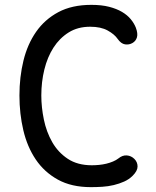

<svg xmlns="http://www.w3.org/2000/svg" viewBox="-20 -760 640 790"><path d="M60 -367Q60 -443 76.5 -510.5Q93 -578 128.5 -629Q164 -680 220 -710Q276 -740 356 -740Q398 -740 429 -732Q460 -724 482 -711Q504 -698 518 -681Q532 -664 539 -646Q548 -622 543.5 -606.5Q539 -591 525 -583Q511 -575 494.5 -577.5Q478 -580 464 -600Q451 -619 423 -634.5Q395 -650 351 -650Q300 -650 262.5 -626.5Q225 -603 200 -564Q175 -525 162.5 -474Q150 -423 150 -367Q150 -319 160.5 -268Q171 -217 195 -175Q219 -133 259 -106.5Q299 -80 358 -80Q372 -80 387.5 -81.5Q403 -83 417.5 -86.5Q432 -90 445 -95.5Q458 -101 467 -108Q484 -122 502 -120.5Q520 -119 533 -106Q546 -93 546 -75Q546 -57 526 -37Q511 -22 491 -13Q471 -4 448 1.5Q425 7 401 8.5Q377 10 354 10Q274 10 218 -21Q162 -52 127 -104Q92 -156 76 -224Q60 -292 60 -367Z"/></svg>

Font: Maple Mono
Style: Regular
Weight: 400
Monospace: yes
Designer: subframe7536
Version: Version 7.300